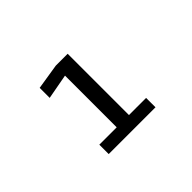

<svg xmlns="http://www.w3.org/2000/svg" viewBox="-75 -764 649 649"><g transform="rotate(-45 250.0 -439.0)"><path d="M141.6 -315.4H224.6V-562.5L134.8 -545.9V-593.8L226.6 -608.4H283.2V-315.4H365.2V-270.5H141.6Z"/></g></svg>

Font: BabelStone Mayan Numerals
Style: Regular
Weight: 400
Designer: Andrew West
Foundry: BabelStone
Version: Version 11.000 June 09, 2018